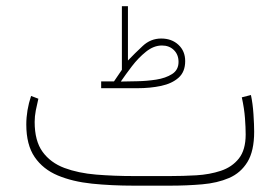

<svg xmlns="http://www.w3.org/2000/svg" viewBox="-20 -586 885 606"><path d="M339.8 -329.1Q345.2 -336.9 352.1 -347.2Q358.9 -357.4 364.7 -365.7V-566.4H383.8V-395Q405.3 -417.5 430.4 -440.9Q455.6 -464.4 488.8 -464.4Q522 -464.4 543.2 -444.6Q564.5 -424.8 564.5 -393.1Q564.5 -359.4 543.7 -340.8Q522.9 -322.3 488.5 -314.9Q454.1 -307.6 413.6 -307.6H299.3V-329.1ZM413.1 -329.6Q442.9 -330.1 472.9 -334.7Q502.9 -339.4 523.2 -352.3Q543.5 -365.2 543.5 -390.6Q543.5 -413.6 528.8 -428Q514.2 -442.4 491.2 -442.4Q465.3 -442.4 440.9 -422.9Q416.5 -403.3 396.2 -376.7Q376 -350.1 361.3 -328.6ZM516.1 0H402.8Q332 0 270.5 -6.3Q209 -12.7 162.4 -32.2Q115.7 -51.8 89.4 -90.3Q63 -128.9 63 -192.9Q63 -237.8 78.1 -283.2L101.1 -274.4Q96.7 -256.3 93 -237.5Q89.4 -218.8 89.4 -201.2Q89.4 -141.1 114.5 -106.7Q139.6 -72.3 183.3 -55.9Q227.1 -39.6 283.7 -34.9Q340.3 -30.3 402.8 -30.3H516.6Q557.6 -30.3 599.6 -32.7Q641.6 -35.2 677 -46.9Q712.4 -58.6 733.9 -85.7Q755.4 -112.8 755.4 -161.6Q755.4 -183.1 753.2 -213.1Q751 -243.2 743.2 -278.8L772 -286.1Q777.8 -259.3 780 -225.6Q782.2 -191.9 782.2 -170.4Q782.2 -109.4 761 -74.7Q739.7 -40 702.9 -24.2Q666 -8.3 617.9 -4.2Q569.8 0 516.1 0Z"/></svg>

Font: Vazirmatn RD FD Thin
Style: Regular
Weight: 100
Designer: Saber Rastikerdar
Foundry: Saber Rastikerdar
Version: Version 33.003